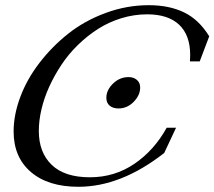

<svg xmlns="http://www.w3.org/2000/svg" viewBox="-20 -696 814 729"><path d="M277.8 13.2Q162.6 13.2 97.2 -43Q31.7 -99.1 31.7 -196.8Q31.7 -259.8 56.9 -327.4Q82 -395 129.4 -456.8Q176.8 -518.6 238.8 -567.9Q300.8 -617.2 380.9 -646.7Q460.9 -676.3 544.9 -676.3Q622.6 -676.3 679 -648.9Q735.4 -621.6 774.4 -558.1L738.3 -462.9H701.2Q702.1 -478.5 702.1 -486.8Q702.1 -562.5 660.2 -602.1Q618.2 -641.6 539.1 -641.6Q488.8 -641.6 440.4 -626.7Q392.1 -611.8 351.8 -585.9Q311.5 -560.1 275.9 -525.4Q240.2 -490.7 213.4 -450.2Q186.5 -409.7 167 -366.9Q147.5 -324.2 137.5 -281.2Q127.4 -238.3 127.4 -198.7Q127.4 -117.2 176.3 -70.1Q225.1 -22.9 321.3 -22.9Q415 -22.9 490.2 -74Q565.4 -125 612.8 -210.9H648.4L603.5 -115.2Q439.5 13.2 277.8 13.2ZM429.7 -284.2Q409.2 -284.2 396.5 -294.7Q383.8 -305.2 383.8 -324.7Q383.8 -354 409.2 -378.7Q434.6 -403.3 468.3 -403.3Q487.3 -403.3 499.8 -392.6Q512.2 -381.8 512.2 -363.8Q512.2 -334.5 487.5 -309.3Q462.9 -284.2 429.7 -284.2Z"/></svg>

Font: Elstob 6pt
Style: Italic
Weight: 400
Italic angle: -20°
Designer: Peter S. Baker
Version: Version 1.015